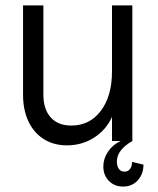

<svg xmlns="http://www.w3.org/2000/svg" viewBox="-20 -520 583 708"><path d="M65 -171V-500H140V-171Q140 -117 167 -87Q194 -57 243 -57Q311 -57 352 -111.5Q393 -166 393 -257L408 -161Q408 -112 384 -71.5Q360 -31 318.5 -7.5Q277 16 227 16Q178 16 141.5 -7Q105 -30 85 -72Q65 -114 65 -171ZM393 -500H468V0H393ZM361 94Q361 65 378.5 39Q396 13 425 0H468Q440 16 425.5 35Q411 54 411 76Q411 93 418.5 103Q426 113 439 113Q452 113 459.5 103Q467 93 467 77L509 87Q509 122 488 145Q467 168 434 168Q402 168 381.5 147Q361 126 361 94Z"/></svg>

Font: Uncut Sans Variable
Style: Regular
Weight: 400
Designer: Kasper Nordkvist
Foundry: UNCUT.wtf
Version: Version 1.304;Glyphs 3.2 (3246)